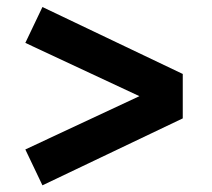

<svg xmlns="http://www.w3.org/2000/svg" viewBox="-20 -616 618 561"><path d="M54 -179.3 387.3 -335 54 -490.7 104 -595.5 514 -399.9V-270.1L104 -74.5Z"/></svg>

Font: Oxanium ExtraLight
Style: Regular
Weight: 200
Designer: Severin Meyer
Version: Version 2.000